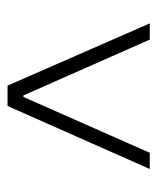

<svg xmlns="http://www.w3.org/2000/svg" viewBox="26 -907 417 509"><g transform="rotate(-90 234.5 -652.5)"><path d="M41 -464 208 -841H262L427 -464H384L236 -799H232L84 -464Z"/></g></svg>

Font: Matangi Light
Style: Regular
Weight: 300
Designer: Prashant Pant
Foundry: The Graphic Ant
Version: Version 3.002